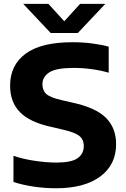

<svg xmlns="http://www.w3.org/2000/svg" viewBox="-20 -969 656 998"><path d="M272 9.5Q211.5 9.5 155 1Q98.5 -7.5 50 -23V-159Q100 -142 161.2 -133Q222.5 -124 272.5 -124Q351.5 -124 383.5 -146.8Q415.5 -169.5 415.5 -210Q415.5 -244 391.8 -262.8Q368 -281.5 303.5 -296L245.5 -309.5Q135.5 -333.5 84 -385.8Q32.5 -438 32.5 -523.5Q32.5 -630.5 113.2 -690Q194 -749.5 356.5 -749.5Q410.5 -749.5 458.8 -743.2Q507 -737 545 -726.5V-591Q507 -602.5 459 -609.2Q411 -616 363 -616Q272 -616 236.2 -592.8Q200.5 -569.5 200.5 -531Q200.5 -498.5 221 -480.2Q241.5 -462 298.5 -449L357 -435.5Q477.5 -409.5 530.5 -356.8Q583.5 -304 583.5 -219.5Q583.5 -112.5 501 -51.5Q418.5 9.5 272 9.5ZM243.5 -797.5 100.5 -949H231.5L314 -858.5L396.5 -949H527.5L384.5 -797.5Z"/></svg>

Font: Encode Sans SemiExpanded SemiExpanded
Style: Bold
Weight: 700
Width: 6
Designer: Multiple Designers
Foundry: Impallari Type
Version: Version 3.000; ttfautohint (v1.8.3) -l 8 -r 50 -G 200 -x 14 